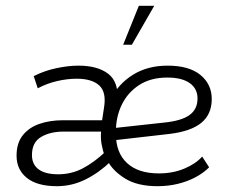

<svg xmlns="http://www.w3.org/2000/svg" viewBox="-20 -631 778 661"><path d="M176 10Q108 10 72.5 -18.5Q37 -47 37 -95Q37 -139 59 -166Q81 -193 117 -205Q153 -217 196 -217H350L329 -200L338 -260Q347 -313 322 -336.5Q297 -360 244 -360Q212 -360 177 -352Q142 -344 110 -327L96 -369Q134 -388 175 -396.5Q216 -405 250 -405Q316 -405 352.5 -377Q389 -349 384 -286L361 -289Q387 -342 437.5 -373.5Q488 -405 557 -405Q631 -405 670 -373Q709 -341 709 -290Q709 -238 673.5 -208.5Q638 -179 564 -170L363 -147L362 -189L545 -209Q605 -215 632.5 -235Q660 -255 660 -292Q660 -326 633 -345Q606 -364 556 -364Q499 -364 459.5 -338.5Q420 -313 399.5 -271Q379 -229 379 -178V-170Q379 -105 417.5 -69.5Q456 -34 527 -34Q575 -34 614.5 -50.5Q654 -67 676 -92L700 -55Q680 -35 652.5 -20.5Q625 -6 592 2Q559 10 522 10Q453 10 410.5 -16.5Q368 -43 350 -78L362 -76Q322 -37 275 -13.5Q228 10 176 10ZM180 -31Q227 -31 266 -52Q305 -73 340 -106L341 -92Q334 -112 330 -133Q326 -154 328 -178H199Q153 -178 121.5 -159.5Q90 -141 90 -97Q90 -65 113 -48Q136 -31 180 -31ZM404 -477 458 -611H511L434 -477Z"/></svg>

Font: Rokkitt SemiBold Light
Style: Italic
Weight: 300
Italic angle: -9°
Version: Version 3.103